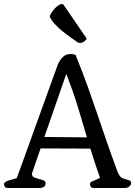

<svg xmlns="http://www.w3.org/2000/svg" viewBox="-54 -936 673 956"><path d="M-15 0Q-27 0 -30.5 -7Q-34 -14 -34 -20Q-34 -26 -26 -30.5Q-18 -35 -7.5 -38.5Q3 -42 14 -44.5Q25 -47 30 -50L234 -615Q246 -641 261 -654Q276 -667 297 -667Q310 -667 322 -663Q358 -575 383 -504.5Q408 -434 430.5 -368Q453 -302 476.5 -233.5Q500 -165 532 -79Q541 -59 549 -53Q557 -47 580 -41Q589 -39 594 -35.5Q599 -32 599 -22Q599 -17 591 -8.5Q583 0 565 0H413Q401 0 397.5 -7Q394 -14 394 -20Q394 -29 406 -33L444 -50Q430 -89 418.5 -125Q407 -161 396 -196Q329 -196 272.5 -196.5Q216 -197 148 -197L105 -72Q105 -58 116 -53Q127 -48 139.5 -45Q152 -42 162.5 -38Q173 -34 173 -22Q173 0 139 0ZM167 -254Q229 -254 276.5 -253Q324 -252 379 -252Q357 -327 334 -402.5Q311 -478 276 -568ZM344 -722Q338 -722 333 -725Q322 -733 301.5 -747Q281 -761 260 -778Q239 -795 220.5 -814.5Q202 -834 194 -852V-854Q194 -859 200.5 -869.5Q207 -880 216 -890.5Q225 -901 235.5 -908.5Q246 -916 254 -916Q261 -916 264 -910L377 -745V-744Q377 -739 366.5 -730.5Q356 -722 344 -722Z"/></svg>

Font: Asar
Style: Regular
Weight: 400
Designer: Eben Sorkin
Foundry: Eben Sorkin, Pria Ravichandran
Version: Version 1.003; ttfautohint (v1.3) -l 8 -r 50 -G 0 -x 0 -H 45